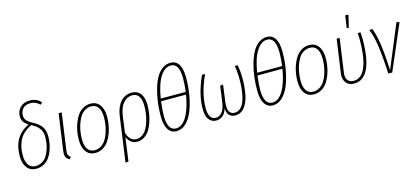

<svg xmlns="http://www.w3.org/2000/svg" viewBox="-70 -1334 4629 2123"><g transform="rotate(-15 2244.0 -272.5)"><path d="M314.9 -738.8Q391.6 -738.8 440.9 -682.1L418 -662.1Q373.5 -708 314.9 -708Q255.4 -708 226.1 -676.3Q196.8 -644.5 196.8 -598.1Q196.8 -564.9 215.8 -541Q234.9 -517.1 284.2 -491.2Q350.1 -456.5 379.6 -413.8Q409.2 -371.1 409.2 -304.2Q409.2 -264.6 402.6 -223.9Q396 -183.1 379.6 -140.4Q363.3 -97.7 339.1 -64.9Q314.9 -32.2 276.4 -11.2Q237.8 9.8 189.9 9.8Q122.6 9.8 84.7 -38.6Q46.9 -86.9 46.9 -170.9Q46.9 -400.4 232.9 -484.9Q196.8 -506.8 179.4 -533.4Q162.1 -560.1 162.1 -596.2Q162.1 -656.2 202.4 -697.5Q242.7 -738.8 314.9 -738.8ZM259.8 -471.2Q206.5 -446.3 169.9 -412.1Q133.3 -377.9 115 -337.4Q96.7 -296.9 89.4 -257.8Q82 -218.8 82 -171.9Q82 -100.6 110.1 -60.8Q138.2 -21 190.9 -21Q231.9 -21 265.1 -40.8Q298.3 -60.5 318.1 -90.8Q337.9 -121.1 351.3 -160.2Q364.7 -199.2 369.9 -234.6Q375 -270 375 -303.2Q375 -362.8 348.6 -400.1Q322.3 -437.5 259.8 -471.2Z M621.1 -520 562 -101.1Q557.1 -67.9 563.5 -50.8Q569.8 -33.7 589.8 -21L575.7 4.9Q542.5 -9.8 531.7 -34.4Q521 -59.1 526.9 -103L585.9 -520Z M866.7 9.8Q798.3 9.8 761.5 -39.6Q724.6 -88.9 724.6 -176.8Q724.6 -221.7 732.2 -268.6Q739.7 -315.4 757.6 -363Q775.4 -410.6 800.8 -447.5Q826.2 -484.4 865.2 -507.6Q904.3 -530.8 951.7 -530.8Q1020 -530.8 1056.9 -481.2Q1093.8 -431.6 1093.8 -344.2Q1093.8 -299.3 1086.2 -252.4Q1078.6 -205.6 1061 -158Q1043.5 -110.4 1018.1 -73.5Q992.7 -36.6 953.4 -13.4Q914.1 9.8 866.7 9.8ZM866.7 -21Q908.2 -21 941.9 -43.2Q975.6 -65.4 996.8 -100.1Q1018.1 -134.8 1032.5 -179Q1046.9 -223.1 1052.7 -264.9Q1058.6 -306.6 1058.6 -345.2Q1058.6 -421.4 1031.5 -460.7Q1004.4 -500 951.7 -500Q910.2 -500 876.5 -477.8Q842.8 -455.6 821.5 -420.9Q800.3 -386.2 785.9 -341.8Q771.5 -297.4 765.6 -255.6Q759.8 -213.9 759.8 -174.8Q759.8 -99.6 787.4 -60.3Q814.9 -21 866.7 -21Z M1422.4 -530.8Q1488.3 -530.8 1523.4 -484.4Q1558.6 -438 1558.6 -354Q1558.6 -308.1 1551.8 -260.5Q1544.9 -212.9 1528.8 -163.8Q1512.7 -114.7 1489 -76.7Q1465.3 -38.6 1428 -14.4Q1390.6 9.8 1344.7 9.8Q1303.7 9.8 1274.9 -13.2Q1246.1 -36.1 1230.5 -74.2L1193.4 195.8L1158.7 200.2L1230.5 -315.9Q1245.1 -418 1296.6 -474.4Q1348.1 -530.8 1422.4 -530.8ZM1344.7 -21Q1383.8 -21 1415.3 -44.2Q1446.8 -67.4 1466.3 -103.3Q1485.8 -139.2 1499 -185.1Q1512.2 -231 1517.3 -272.9Q1522.5 -314.9 1522.5 -354Q1522.5 -426.8 1496.8 -463.9Q1471.2 -501 1421.4 -501Q1362.3 -501 1319.6 -451.2Q1276.9 -401.4 1263.7 -310.1L1237.8 -120.1Q1253.4 -70.8 1279.1 -45.9Q1304.7 -21 1344.7 -21Z M1921.4 -738.8Q2049.3 -738.8 2049.3 -535.2Q2049.3 -434.1 2033 -338.6Q2016.6 -243.2 1986.1 -164.6Q1955.6 -85.9 1906.2 -38.1Q1856.9 9.8 1796.4 9.8Q1733.4 9.8 1700.4 -43.2Q1667.5 -96.2 1667.5 -193.8Q1667.5 -270.5 1676.3 -345.5Q1685.1 -420.4 1705.1 -492.2Q1725.1 -564 1753.9 -618.2Q1782.7 -672.4 1825.9 -705.6Q1869.1 -738.8 1921.4 -738.8ZM1919.4 -709Q1849.6 -709 1796.9 -626.7Q1744.1 -544.4 1718.3 -383.8H2004.4Q2015.1 -475.1 2015.1 -536.1Q2015.1 -709 1919.4 -709ZM1999.5 -354H1714.4Q1701.2 -253.9 1701.2 -192.9Q1701.2 -21 1798.3 -21Q1867.7 -21 1920.7 -108.6Q1973.6 -196.3 1999.5 -354Z M2251 9.8Q2197.8 9.8 2167 -31Q2136.2 -71.8 2136.2 -155.8Q2136.2 -317.9 2227.1 -520H2262.2Q2170.4 -319.8 2170.4 -154.8Q2170.4 -21 2252.9 -21Q2292.5 -21 2322.8 -55.2Q2353 -89.4 2363.3 -159.2L2390.1 -351.1L2424.3 -356.9L2397 -155.8Q2393.6 -119.6 2397 -89.8Q2400.4 -60.1 2418.7 -40.5Q2437 -21 2468.3 -21Q2503.4 -21 2530.3 -43Q2557.1 -64.9 2572.8 -98.9Q2588.4 -132.8 2598.4 -180.2Q2608.4 -227.5 2611.8 -271.2Q2615.2 -314.9 2615.2 -363.8Q2615.2 -442.9 2602.1 -520H2635.3Q2649.4 -452.1 2649.4 -363.8Q2649.4 -315.9 2645.8 -272.5Q2642.1 -229 2634 -186Q2626 -143.1 2611.6 -108.4Q2597.2 -73.7 2577.6 -46.9Q2558.1 -20 2530 -5.1Q2502 9.8 2467.3 9.8Q2423.8 9.8 2398.4 -17.8Q2373 -45.4 2373 -96.2Q2338.4 9.8 2251 9.8Z M3024.9 -738.8Q3152.8 -738.8 3152.8 -535.2Q3152.8 -434.1 3136.5 -338.6Q3120.1 -243.2 3089.6 -164.6Q3059.1 -85.9 3009.8 -38.1Q2960.4 9.8 2899.9 9.8Q2836.9 9.8 2804 -43.2Q2771 -96.2 2771 -193.8Q2771 -270.5 2779.8 -345.5Q2788.6 -420.4 2808.6 -492.2Q2828.6 -564 2857.4 -618.2Q2886.2 -672.4 2929.4 -705.6Q2972.7 -738.8 3024.9 -738.8ZM3022.9 -709Q2953.1 -709 2900.4 -626.7Q2847.7 -544.4 2821.8 -383.8H3107.9Q3118.7 -475.1 3118.7 -536.1Q3118.7 -709 3022.9 -709ZM3103 -354H2817.9Q2804.7 -253.9 2804.7 -192.9Q2804.7 -21 2901.9 -21Q2971.2 -21 3024.2 -108.6Q3077.1 -196.3 3103 -354Z M3369.6 9.8Q3301.3 9.8 3264.4 -39.6Q3227.5 -88.9 3227.5 -176.8Q3227.5 -221.7 3235.1 -268.6Q3242.7 -315.4 3260.5 -363Q3278.3 -410.6 3303.7 -447.5Q3329.1 -484.4 3368.2 -507.6Q3407.2 -530.8 3454.6 -530.8Q3522.9 -530.8 3559.8 -481.2Q3596.7 -431.6 3596.7 -344.2Q3596.7 -299.3 3589.1 -252.4Q3581.5 -205.6 3564 -158Q3546.4 -110.4 3521 -73.5Q3495.6 -36.6 3456.3 -13.4Q3417 9.8 3369.6 9.8ZM3369.6 -21Q3411.1 -21 3444.8 -43.2Q3478.5 -65.4 3499.8 -100.1Q3521 -134.8 3535.4 -179Q3549.8 -223.1 3555.7 -264.9Q3561.5 -306.6 3561.5 -345.2Q3561.5 -421.4 3534.4 -460.7Q3507.3 -500 3454.6 -500Q3413.1 -500 3379.4 -477.8Q3345.7 -455.6 3324.5 -420.9Q3303.2 -386.2 3288.8 -341.8Q3274.4 -297.4 3268.6 -255.6Q3262.7 -213.9 3262.7 -174.8Q3262.7 -99.6 3290.3 -60.3Q3317.9 -21 3369.6 -21Z M3926.8 -745.1 3963.4 -743.2 3929.7 -602.1H3905.8ZM4041.5 -520Q4045.4 -470.2 4045.4 -449.2Q4045.4 9.8 3828.6 9.8Q3767.1 9.8 3736.1 -31.7Q3705.1 -73.2 3714.4 -139.2L3768.6 -520H3802.7L3748.5 -138.2Q3740.2 -82 3762.2 -52Q3784.2 -22 3829.6 -21Q3861.8 -20.5 3888.4 -34.2Q3915 -47.9 3933.6 -71.5Q3952.1 -95.2 3966.6 -129.4Q3981 -163.6 3989.5 -200.4Q3998 -237.3 4003.4 -281.7Q4008.8 -326.2 4010.7 -366Q4012.7 -405.8 4012.7 -449.2Q4012.7 -482.4 4009.8 -520Z M4174.8 -524.9Q4234.4 -394.5 4248.5 -29.8L4454.6 -525.9L4487.8 -518.1L4265.6 0H4220.7Q4209.5 -213.4 4190.7 -334Q4171.9 -454.6 4141.6 -516.1Z"/></g></svg>

Font: Fira Sans Compressed UltraLight
Style: Italic
Weight: 200
Width: 3
Italic angle: -8°
Designer: Carrois Corporate & Edenspiekermann AG
Foundry: Carrois Corporate GbR & Edenspiekermann AG
Version: Version 4.203;PS 004.203;hotconv 1.0.88;makeotf.lib2.5.64775